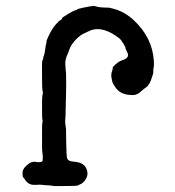

<svg xmlns="http://www.w3.org/2000/svg" viewBox="-20 -590 587 644"><path d="M258 -564Q302 -573 299 -569Q315 -565 324 -565Q333 -565 337 -564.5Q341 -564 343 -564.5Q345 -565 363 -560Q399 -550 429 -522Q491 -464 496 -386Q497 -368 495.5 -364.5Q494 -361 494 -344Q486 -318 481 -309.5Q476 -301 470 -297Q464 -293 456 -286Q441 -271 426 -271Q395 -271 378 -285Q378 -285 374 -289Q370 -293 370 -293Q370 -293 363.5 -302.5Q357 -312 355.5 -321Q354 -330 353.5 -333Q353 -336 353.5 -341.5Q354 -347 356.5 -353.5Q359 -360 358 -362.5Q357 -365 368.5 -375Q380 -385 391.5 -388.5Q403 -392 407.5 -398.5Q412 -405 406 -416.5Q400 -428 401 -428.5Q402 -429 399.5 -433.5Q397 -438 396 -440Q395 -442 392 -446.5Q389 -451 385.5 -456Q382 -461 367 -471Q315 -505 277 -485Q273 -483 262 -478Q251 -473 239 -462Q219 -442 213.5 -426Q208 -410 206 -407Q198 -389 199 -374.5Q200 -360 200.5 -353.5Q201 -347 201.5 -344.5Q202 -342 202 -310.5Q202 -279 201.5 -275.5Q201 -272 200.5 -234.5Q200 -197 199 -190Q198 -183 199 -175.5Q200 -168 200.5 -164Q201 -160 201 -159.5Q201 -159 201.5 -157.5Q202 -156 202 -113Q203 -65 205 -59Q209 -49 225 -48Q259 -46 268.5 -27Q278 -8 269 8.5Q260 25 247 29Q244 31 239 32.5Q234 34 192 34H161Q152 32 139.5 31.5Q127 31 121 30Q115 29 101 30Q87 31 78.5 26.5Q70 22 64.5 13.5Q59 5 57.5 4.5Q56 4 55.5 -9Q55 -22 68 -34Q81 -46 90 -47Q99 -48 100 -47Q101 -46 110 -46Q122 -46 123 -51Q124 -62 123 -72.5Q122 -83 121.5 -83.5Q121 -84 121 -131.5Q121 -179 122 -179.5Q123 -180 123 -184Q123 -188 122 -189.5Q121 -191 121 -228.5Q121 -266 122 -269Q125 -278 123 -284.5Q121 -291 121 -331Q120 -386 122.5 -388Q125 -390 125 -394.5Q125 -399 125.5 -399Q126 -399 127 -402.5Q128 -406 129 -409.5Q130 -413 131 -421Q132 -429 133 -434Q134 -439 134 -440Q134 -441 135.5 -445.5Q137 -450 136 -451Q135 -452 141 -465Q155 -495 167.5 -508.5Q180 -522 181.5 -522Q183 -522 185.5 -524Q188 -526 188 -528.5Q188 -531 206.5 -542Q225 -553 229.5 -554.5Q234 -556 236.5 -556.5Q239 -557 239 -558.5Q239 -560 258 -564Z"/></svg>

Font: TT2020 Style E
Style: Regular
Weight: 400
Version: Version 00.2